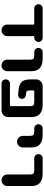

<svg xmlns="http://www.w3.org/2000/svg" viewBox="924 -1510 565 2453"><g transform="rotate(90 1206.5 -283.5)"><path d="M441.4 -93.8Q441.4 -63.5 419.9 -42Q398.4 -20.5 367.7 -20.5Q336.9 -20.5 315.4 -42Q293.9 -63.5 293.9 -93.8V-428.7Q293.9 -438.5 284.2 -438.5H87.9Q65.4 -438.5 49.8 -454.1Q34.2 -469.7 34.2 -492.2Q34.2 -514.6 49.8 -530.3Q65.4 -545.9 87.9 -545.9H461.9Q484.4 -545.9 500 -530.3Q515.6 -514.6 515.6 -492.2Q515.6 -469.7 500 -454.1Q484.4 -438.5 461.9 -438.5H449.2Q441.4 -438.5 441.4 -430.7Z M646.5 -438.5Q624 -438.5 608.4 -454.1Q592.8 -469.7 592.8 -492.2Q592.8 -514.6 608.4 -530.3Q624 -545.9 646.5 -545.9H728.5Q889.6 -545.9 889.6 -402.3V-93.8Q889.6 -63.5 868.2 -42Q846.7 -20.5 815.9 -20.5Q785.2 -20.5 763.7 -42Q742.2 -63.5 742.2 -93.8V-385.7Q742.2 -417 730 -427.7Q717.8 -438.5 684.6 -438.5Z M1475.6 -105.5Q1475.6 -70.3 1450.7 -45.4Q1425.8 -20.5 1390.6 -20.5H1047.9Q1025.4 -20.5 1009.8 -36.1Q994.1 -51.8 994.1 -74.2Q994.1 -96.7 1009.8 -112.3Q1025.4 -127.9 1047.9 -127.9H1326.2Q1335.9 -127.9 1335.9 -137.7V-385.7Q1335.9 -416 1324.2 -427.2Q1312.5 -438.5 1279.3 -438.5H1144.5Q1134.8 -438.5 1134.8 -428.7V-397.5Q1134.8 -349.6 1148.4 -339.8Q1158.2 -334 1193.4 -332Q1213.9 -331.1 1228.5 -316.4Q1243.2 -301.8 1243.2 -281.2Q1243.2 -260.7 1228.5 -246.1Q1214.8 -232.4 1195.3 -232.4Q1194.3 -232.4 1193.4 -232.4Q1123 -235.4 1084 -246.1Q1033.2 -260.7 1013.7 -294.9Q994.1 -329.1 994.1 -397.5V-460.9Q994.1 -496.1 1019 -521Q1043.9 -545.9 1079.1 -545.9H1314.5Q1475.6 -545.9 1475.6 -402.3Z M1621.1 -438.5Q1598.6 -438.5 1583 -454.1Q1567.4 -469.7 1567.4 -492.2Q1567.4 -514.6 1583 -530.3Q1598.6 -545.9 1621.1 -545.9H1703.1Q1864.3 -545.9 1864.3 -402.3V-293Q1864.3 -262.7 1842.3 -240.7Q1820.3 -218.8 1790 -218.8Q1759.8 -218.8 1737.8 -240.7Q1715.8 -262.7 1715.8 -293V-385.7Q1715.8 -417 1704.1 -427.7Q1692.4 -438.5 1659.2 -438.5Z M2002.9 -438.5Q1980.5 -438.5 1964.8 -454.1Q1949.2 -469.7 1949.2 -492.2Q1949.2 -514.6 1964.8 -530.3Q1980.5 -545.9 2002.9 -545.9H2197.3Q2357.4 -545.9 2356.4 -402.3V-93.8Q2356.4 -63.5 2335 -42Q2313.5 -20.5 2282.7 -20.5Q2252 -20.5 2230.5 -42Q2209 -63.5 2209 -93.8V-385.7Q2209 -417 2197.3 -427.7Q2185.5 -438.5 2153.3 -438.5Z"/></g></svg>

Font: Gen Jyuu GothicX Bold
Style: Bold
Weight: 700
Designer: Ryoko NISHIZUKA (kana &amp; ideographs); Paul D. Hunt (Latin, Greek &amp; Cyrillic); Wenlong ZHANG (bopomofo); Sandoll C
Version: Version 1.058.20140828